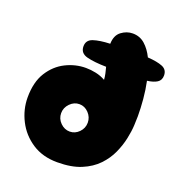

<svg xmlns="http://www.w3.org/2000/svg" viewBox="-127 -808 856 916"><g transform="rotate(20 300.5 -350.5)"><path d="M263 0Q189 0 135.5 -35Q82 -70 53.5 -126Q25 -182 25 -243Q25 -321 56.5 -371Q88 -421 137 -445.5Q186 -470 239 -470Q264 -470 290 -464.5Q316 -459 339 -446Q338 -462 334.5 -477.5Q331 -493 327 -508Q266 -509 229 -518.5Q192 -528 192 -563Q192 -595 223.5 -605.5Q255 -616 308 -618Q309 -661 335.5 -681Q362 -701 393 -701Q429 -701 455 -678Q481 -655 499 -618Q547 -615 574 -604Q601 -593 601 -563Q601 -539 583 -527.5Q565 -516 533 -512Q542 -469 546 -424Q550 -379 550 -338Q550 -323 548.5 -292Q547 -261 539 -223Q531 -185 513.5 -146Q496 -107 464.5 -74Q433 -41 384 -20.5Q335 0 263 0ZM269 -158Q296 -158 316 -178.5Q336 -199 336 -227Q336 -255 316 -276Q296 -297 269 -297Q242 -297 221.5 -276Q201 -255 201 -227Q201 -199 221.5 -178.5Q242 -158 269 -158Z"/></g></svg>

Font: Cherry Bomb One
Style: Regular
Weight: 400
Designer: satsuyako
Foundry: satsuyako
Version: Version 4.100; ttfautohint (v1.8.3)